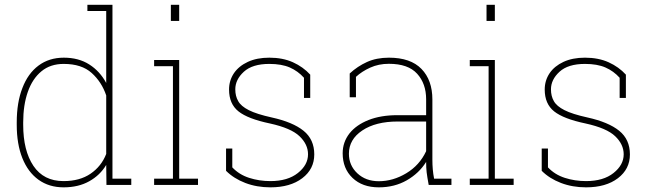

<svg xmlns="http://www.w3.org/2000/svg" viewBox="-20 -782 2753 812"><path d="M249 10.3Q187.5 10.3 142.6 -22Q98.1 -54.2 74.5 -113.5Q50.8 -172.9 50.8 -254.4V-264.6Q50.8 -348.6 74.7 -409.7Q98.1 -471.2 142.8 -504.6Q187.5 -538.1 250 -538.1Q312.5 -538.1 357.4 -509.5Q402.3 -481 429.2 -431.2V-735.4H349.6V-761.7H455.6V-26.4H535.2V0H430.2L429.2 -84.5Q403.3 -41 357.4 -15.4Q311.5 10.3 249 10.3ZM248.5 -16.1Q317.4 -16.1 363 -47.4Q408.7 -78.6 429.2 -130.9V-378.4Q410.2 -435.1 367.7 -473.4Q325.2 -511.7 249.5 -511.7Q192.9 -511.7 155.3 -480.5Q117.2 -449.2 97.7 -393.6Q78.1 -337.9 78.1 -264.6V-254.4Q78.1 -145 121.3 -80.6Q164.6 -16.1 248.5 -16.1Z M737.8 -761.7V-693.4H702.6V-761.7ZM817.4 -26.4V0H631.8V-26.4H711.4V-502H631.8V-528.3H737.8V-26.4Z M1123.5 10.3Q1065.9 10.3 1017.3 -8.3Q968.8 -26.9 936 -59.6V-153.8H962.4V-74.2Q991.2 -43.5 1033.7 -29.8Q1076.2 -16.1 1123.5 -16.1Q1196.8 -16.1 1239.7 -50.3Q1282.7 -84.5 1282.7 -129.4Q1282.7 -171.4 1246.8 -205.8Q1210.9 -240.2 1121.6 -259.8Q1028.3 -279.3 988.5 -311Q948.7 -342.8 948.7 -403.3Q948.7 -441.4 969.2 -472.2Q989.7 -502.4 1028.1 -520.3Q1066.4 -538.1 1119.1 -538.1Q1175.8 -538.1 1219 -518.6Q1262.2 -499 1292 -466.3V-367.7H1265.6V-453.1Q1240.2 -481.4 1205.6 -496.6Q1170.9 -511.7 1119.1 -511.7Q1047.4 -511.7 1011.2 -478.5Q975.1 -445.3 975.1 -404.3Q975.1 -375.5 987.3 -354.5Q999 -333 1032.2 -316.2Q1065.4 -299.3 1129.4 -285.2Q1218.3 -265.6 1263.7 -229Q1309.1 -192.4 1309.1 -128.9Q1309.1 -66.9 1258.3 -28.3Q1207.5 10.3 1123.5 10.3Z M1582 10.3Q1512.7 10.3 1470.9 -29.5Q1429.2 -69.3 1429.2 -133.8Q1429.2 -180.7 1458 -217.8Q1486.8 -253.9 1538.6 -274.4Q1590.3 -294.9 1660.6 -294.9H1782.2V-362.3Q1782.2 -428.2 1744.1 -470.2Q1706.1 -512.2 1624.5 -512.2Q1581.5 -512.2 1545.9 -496.1Q1510.3 -480 1485.4 -457V-370.6H1459V-471.2Q1491.7 -501.5 1532 -519.8Q1572.3 -538.1 1625 -538.1Q1716.3 -538.1 1762.5 -490.5Q1808.6 -442.9 1808.6 -361.3V-106.4Q1808.6 -85.9 1810.3 -65.9Q1812 -45.9 1815.9 -26.4H1889.2V0H1793Q1786.6 -34.7 1784.4 -53Q1782.2 -71.3 1782.2 -97.2Q1752.4 -49.3 1700.4 -19.5Q1648.4 10.3 1582 10.3ZM1582 -15.6Q1642.1 -15.6 1698.2 -49.3Q1754.4 -83 1782.2 -142.6V-268.1H1662.1Q1568.8 -268.1 1512.2 -230.2Q1455.6 -192.4 1455.6 -131.8Q1455.6 -82.5 1491.2 -49.1Q1526.9 -15.6 1582 -15.6Z M2072.8 -761.7V-693.4H2037.6V-761.7ZM2152.3 -26.4V0H1966.8V-26.4H2046.4V-502H1966.8V-528.3H2072.8V-26.4Z M2458.5 10.3Q2400.9 10.3 2352.3 -8.3Q2303.7 -26.9 2271 -59.6V-153.8H2297.4V-74.2Q2326.2 -43.5 2368.7 -29.8Q2411.1 -16.1 2458.5 -16.1Q2531.7 -16.1 2574.7 -50.3Q2617.7 -84.5 2617.7 -129.4Q2617.7 -171.4 2581.8 -205.8Q2545.9 -240.2 2456.5 -259.8Q2363.3 -279.3 2323.5 -311Q2283.7 -342.8 2283.7 -403.3Q2283.7 -441.4 2304.2 -472.2Q2324.7 -502.4 2363 -520.3Q2401.4 -538.1 2454.1 -538.1Q2510.7 -538.1 2554 -518.6Q2597.2 -499 2627 -466.3V-367.7H2600.6V-453.1Q2575.2 -481.4 2540.5 -496.6Q2505.9 -511.7 2454.1 -511.7Q2382.3 -511.7 2346.2 -478.5Q2310.1 -445.3 2310.1 -404.3Q2310.1 -375.5 2322.3 -354.5Q2334 -333 2367.2 -316.2Q2400.4 -299.3 2464.4 -285.2Q2553.2 -265.6 2598.6 -229Q2644 -192.4 2644 -128.9Q2644 -66.9 2593.3 -28.3Q2542.5 10.3 2458.5 10.3Z"/></svg>

Font: Battambang Thin
Style: Regular
Weight: 100
Designer: Danh Hong
Version: Version 8.002; ttfautohint (v1.8.3)